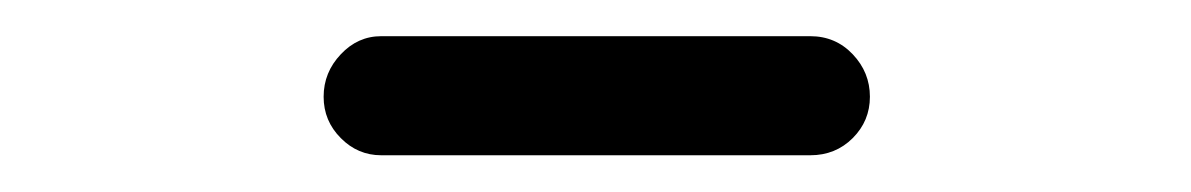

<svg xmlns="http://www.w3.org/2000/svg" viewBox="-20 -755 645 104"><path d="M186.5 -670.9Q173.8 -670.9 164.6 -680.2Q155.3 -689.5 155.3 -702.6Q155.3 -715.8 164.6 -725.6Q173.8 -735.4 186.5 -735.4H418.9Q432.6 -735.4 441.9 -725.6Q451.2 -715.8 451.2 -702.6Q451.2 -689.5 441.9 -680.2Q432.6 -670.9 418.9 -670.9Z"/></svg>

Font: Gen Jyuu Gothic Regular
Style: Regular
Weight: 400
Designer: [Source Han Sans]
Ryoko NISHIZUKA  (kana & ideographs); Paul D. Hunt (Latin, Greek & Cyrillic); Wenlong ZHANG  (bopomofo
Version: Version 1.002.20150607